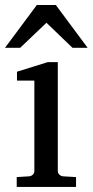

<svg xmlns="http://www.w3.org/2000/svg" viewBox="-32 -740 367 760"><path d="M34.2 0V-39.1L83 -42Q92.3 -43 98.1 -48.8Q104 -54.7 104 -64V-420.9H35.2V-456.1L157.2 -494.1H196.8V-64Q196.8 -54.7 202.9 -48.8Q209 -43 217.8 -42L269 -39.1V0ZM254.9 -550.8 151.9 -649.9 47.9 -550.8H-12.2L113.8 -720.2H189L314.9 -550.8Z"/></svg>

Font: Tagmukay Beta
Style: Regular
Weight: 400
Designer: Peter Martin
Foundry: SIL International
Version: Version 2.000; dev 82b92eM